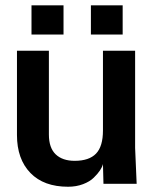

<svg xmlns="http://www.w3.org/2000/svg" viewBox="-20 -692 619 723"><path d="M236.3 11.2Q145 11.2 94.7 -40.5Q43.9 -92.8 43.9 -183.6V-501H164.1V-185.5Q164.1 -135.3 189.7 -110.8Q215.3 -86.4 261.2 -86.4Q315.4 -86.4 341.6 -113.5Q367.7 -140.6 367.7 -200.7V-501H488.8V-134.8L494.6 0H369.6L367.7 -74.2Q365.2 -63.5 356.7 -50.5Q348.1 -37.6 333 -22.9Q318.4 -8.3 292.7 1.5Q267.1 11.2 236.3 11.2ZM322.3 -562V-671.9H441.9V-562ZM98.6 -562V-671.9H219.2V-562Z"/></svg>

Font: Ride
Style: Bold
Weight: 700
Version: Version 3.000